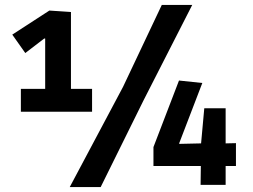

<svg xmlns="http://www.w3.org/2000/svg" viewBox="-20 -753 1030 782"><path d="M264 9 481 -399 639 -733H763L565 -345L390 9ZM65 -298V-391H164V-596H160L83 -537L30 -612L181 -710L269 -704V-391H355V-298ZM797 0 798 -77H605V-154L709 -425L804 -415L710 -170V-167L799 -169L812 -312H899V-169L941 -170V-77H899V0Z"/></svg>

Font: Ruda ExtraBold
Style: Regular
Weight: 800
Designer: Mariela Monsalve and Angelina Sanchez
Foundry: Mariela Monsalve and Angelina Sanchez
Version: Version 2.000